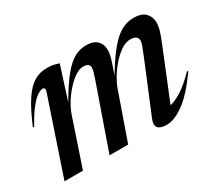

<svg xmlns="http://www.w3.org/2000/svg" viewBox="-104 -725 1051 938"><g transform="rotate(-30 421.0 -256.0)"><path d="M823.5 -163Q757 -69.5 701.8 -29.2Q646.5 11 604 11Q529 11 554 -50.5L670.5 -332.5Q685.5 -369 691 -384.5Q696.5 -400 696.5 -409.5Q696.5 -440 655 -440Q629.5 -440 603 -422.2Q576.5 -404.5 552.5 -377.2Q528.5 -350 510 -319.8Q491.5 -289.5 482.5 -264L390 0H285L410.5 -359Q418 -381 421.2 -393.2Q424.5 -405.5 424.5 -413.5Q424.5 -440 389.5 -440Q362 -440 329 -413.2Q296 -386.5 267 -346Q238 -305.5 223.5 -263.5L135 0H31L173 -421.5Q176.5 -431 174.8 -438.2Q173 -445.5 164 -445.5Q152.5 -445.5 134.8 -434.2Q117 -423 92 -392.2Q67 -361.5 35 -303.5L29 -306Q63.5 -388.5 94.8 -435.8Q126 -483 158.8 -502.8Q191.5 -522.5 230 -522.5Q251.5 -522.5 266.2 -519.8Q281 -517 299 -511L239.5 -325Q285.5 -404 321 -447Q356.5 -490 388 -506.5Q419.5 -523 452.5 -523Q494 -523 514.5 -503.2Q535 -483.5 535 -450Q535 -437.5 532 -422.8Q529 -408 522 -386.5L501 -325.5Q546.5 -401.5 582.8 -444.5Q619 -487.5 652 -505.2Q685 -523 720 -523Q767.5 -523 788 -500.8Q808.5 -478.5 808.5 -447.5Q808.5 -430 802.8 -408.2Q797 -386.5 777.5 -338.5L665.5 -63Q691.5 -68 729.2 -91.2Q767 -114.5 818.5 -167Z"/></g></svg>

Font: Newsreader Display Medium
Style: Italic
Weight: 500
Italic angle: -17°
Designer: Hugues Gentile
Foundry: Production Type
Version: Version 1.001